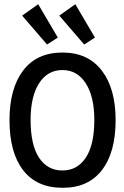

<svg xmlns="http://www.w3.org/2000/svg" viewBox="-20 -879 590 910"><path d="M276 11Q154 11 89.5 -72.5Q25 -156 25 -310Q25 -459 89.5 -544.5Q154 -630 276 -630Q397 -630 462.5 -544.5Q528 -459 528 -310Q528 -156 462.5 -72Q397 12 276 11ZM276 -71Q346 -71 386.5 -131.5Q427 -192 427 -311Q427 -421 386.5 -484Q346 -547 276 -547Q205 -547 165 -484Q125 -421 125 -311Q125 -192 165 -131.5Q205 -71 276 -71ZM203 -668 85 -805 161 -859 254 -701ZM379 -668 261 -805 337 -859 430 -701Z"/></svg>

Font: Inconsolata SemiExpanded SemiBold
Style: Regular
Weight: 600
Width: 6
Monospace: yes
Designer: Raph Levien, Cyreal, Brenton Simpson
Foundry: Raph Levien, Cyreal, Google
Version: Version 3.001; ttfautohint (v1.8.2.53-6de2)